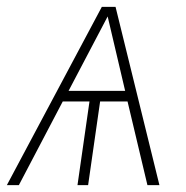

<svg xmlns="http://www.w3.org/2000/svg" viewBox="-38 -540 542 560"><path d="M334 -244H254L219 0H188L223 -244H145L17 0H-18L259 -520H299L427 0H392ZM327 -275 276 -492 162 -275Z"/></svg>

Font: FiraGO UltraLight
Style: Italic
Weight: 200
Italic angle: -8°
Designer: bBox Type GmbH
Foundry: bBox Type GmbH
Version: Version 1.001